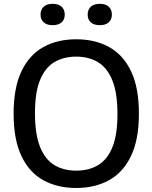

<svg xmlns="http://www.w3.org/2000/svg" viewBox="-20 -950 778 980"><path d="M369 9.5Q273 9.5 201 -30.2Q129 -70 89.2 -154Q49.5 -238 49.5 -370Q49.5 -502 89.5 -586Q129.5 -670 201.2 -709.8Q273 -749.5 369 -749.5Q465.5 -749.5 537.5 -709.5Q609.5 -669.5 649.2 -585.8Q689 -502 689 -370Q689 -238 649 -154.2Q609 -70.5 537 -30.5Q465 9.5 369 9.5ZM369 -79Q433.5 -79 480.8 -107.2Q528 -135.5 553.8 -198.8Q579.5 -262 579.5 -367Q579.5 -475.5 553.5 -539.8Q527.5 -604 480.2 -632.5Q433 -661 369 -661Q305 -661 257.8 -633Q210.5 -605 184.5 -541.8Q158.5 -478.5 158.5 -373Q158.5 -264.5 184.5 -200Q210.5 -135.5 257.8 -107.2Q305 -79 369 -79ZM489.5 -821.5Q459.5 -821.5 443.5 -836Q427.5 -850.5 427.5 -875.5Q427.5 -901 443.5 -915.8Q459.5 -930.5 489.5 -930.5Q519 -930.5 535 -915.8Q551 -901 551 -875.5Q551 -850.5 535 -836Q519 -821.5 489.5 -821.5ZM248.5 -821.5Q219 -821.5 203 -836Q187 -850.5 187 -875.5Q187 -901 203 -915.8Q219 -930.5 248.5 -930.5Q278.5 -930.5 294.5 -915.8Q310.5 -901 310.5 -875.5Q310.5 -850.5 294.5 -836Q278.5 -821.5 248.5 -821.5Z"/></svg>

Font: Encode Sans Condensed Thin Medium
Style: Regular
Weight: 500
Version: Version 3.002